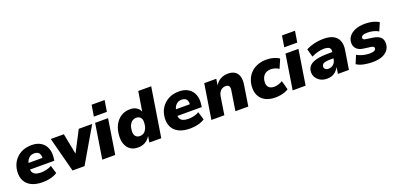

<svg xmlns="http://www.w3.org/2000/svg" viewBox="6 -1663 5334 2591"><g transform="rotate(-20 2673.0 -367.5)"><path d="M315 11Q218 11 154 -20.5Q90 -52 61 -109.5Q32 -167 38 -242Q44 -323 83.5 -383.5Q123 -444 188 -478Q253 -512 338 -512Q417 -512 471 -478.5Q525 -445 549 -383.5Q573 -322 561 -239L557 -208H183L197 -299H431L418 -285Q423 -320 415 -344.5Q407 -369 386.5 -382Q366 -395 333 -395Q301 -395 276.5 -380.5Q252 -366 236.5 -340.5Q221 -315 215 -281L210 -250Q203 -206 214.5 -177Q226 -148 256.5 -134Q287 -120 336 -120Q376 -120 417.5 -130Q459 -140 489 -159L524 -43Q482 -16 427 -2.5Q372 11 315 11Z M743 0 612 -500H800L862 -182H849L1014 -500H1207L915 0Z M1262 -585 1288 -746H1475L1449 -585ZM1170 0 1249 -500H1435L1356 0Z M1684 11Q1616 11 1572 -20.5Q1528 -52 1508 -107.5Q1488 -163 1495 -234Q1501 -316 1534 -378.5Q1567 -441 1623 -476.5Q1679 -512 1753 -512Q1808 -512 1845 -488.5Q1882 -465 1899 -424L1898 -425L1943 -705H2129L2017 0H1846L1860 -86H1858Q1839 -54 1812 -32Q1785 -10 1752.5 0.5Q1720 11 1684 11ZM1758 -126Q1792 -126 1816 -143.5Q1840 -161 1855 -193Q1870 -225 1872 -267Q1877 -318 1856.5 -346.5Q1836 -375 1792 -375Q1759 -375 1734.5 -357.5Q1710 -340 1695 -308.5Q1680 -277 1678 -234Q1673 -183 1694 -154.5Q1715 -126 1758 -126Z M2432 11Q2335 11 2271 -20.5Q2207 -52 2178 -109.5Q2149 -167 2155 -242Q2161 -323 2200.5 -383.5Q2240 -444 2305 -478Q2370 -512 2455 -512Q2534 -512 2588 -478.5Q2642 -445 2666 -383.5Q2690 -322 2678 -239L2674 -208H2300L2314 -299H2548L2535 -285Q2540 -320 2532 -344.5Q2524 -369 2503.5 -382Q2483 -395 2450 -395Q2418 -395 2393.5 -380.5Q2369 -366 2353.5 -340.5Q2338 -315 2332 -281L2327 -250Q2320 -206 2331.5 -177Q2343 -148 2373.5 -134Q2404 -120 2453 -120Q2493 -120 2534.5 -130Q2576 -140 2606 -159L2641 -43Q2599 -16 2544 -2.5Q2489 11 2432 11Z M2737 0 2816 -500H2989L2975 -409Q3006 -462 3054 -487Q3102 -512 3160 -512Q3217 -512 3255.5 -488Q3294 -464 3309.5 -414Q3325 -364 3312 -286L3267 0H3082L3126 -281Q3131 -310 3126.5 -328Q3122 -346 3108.5 -355Q3095 -364 3071 -364Q3044 -364 3021.5 -351.5Q2999 -339 2984.5 -316.5Q2970 -294 2964 -262L2923 0Z M3656 11Q3569 11 3510.5 -21Q3452 -53 3425 -110Q3398 -167 3404 -242Q3409 -301 3432 -350.5Q3455 -400 3494.5 -436Q3534 -472 3589 -492Q3644 -512 3713 -512Q3766 -512 3814.5 -498Q3863 -484 3892 -461L3837 -333Q3816 -349 3784.5 -359Q3753 -369 3722 -369Q3690 -369 3665.5 -359Q3641 -349 3624.5 -331Q3608 -313 3599 -289Q3590 -265 3588 -238Q3584 -188 3609.5 -159.5Q3635 -131 3691 -131Q3720 -131 3751.5 -141Q3783 -151 3809 -167L3845 -38Q3823 -23 3792.5 -12Q3762 -1 3726.5 5Q3691 11 3656 11Z M3996 -585 4022 -746H4209L4183 -585ZM3904 0 3983 -500H4169L4090 0Z M4397 11Q4342 11 4301 -12Q4260 -35 4238.5 -73.5Q4217 -112 4221 -157Q4225 -206 4258.5 -238.5Q4292 -271 4358.5 -287Q4425 -303 4527 -303H4600L4587 -218H4527Q4485 -218 4457.5 -213Q4430 -208 4416 -196Q4402 -184 4400 -162Q4398 -138 4414.5 -123.5Q4431 -109 4461 -109Q4488 -109 4510 -120.5Q4532 -132 4547 -153Q4562 -174 4567 -203L4584 -309Q4590 -348 4567 -366Q4544 -384 4493 -384Q4452 -384 4406.5 -373Q4361 -362 4311 -337L4279 -453Q4314 -472 4355.5 -485Q4397 -498 4441.5 -505Q4486 -512 4533 -512Q4620 -512 4673 -482.5Q4726 -453 4746.5 -399Q4767 -345 4755 -270L4712 0H4554L4569 -97H4570Q4552 -61 4526 -36.5Q4500 -12 4468 -0.5Q4436 11 4397 11Z M5054 11Q4983 11 4923 -2Q4863 -15 4823 -42L4872 -159Q4897 -144 4927.5 -133.5Q4958 -123 4991 -117.5Q5024 -112 5053 -112Q5098 -112 5119.5 -123.5Q5141 -135 5142 -154Q5144 -168 5134.5 -176.5Q5125 -185 5101 -189L4996 -203Q4926 -212 4893.5 -250Q4861 -288 4866 -343Q4869 -388 4899 -426Q4929 -464 4986 -488Q5043 -512 5128 -512Q5165 -512 5200.5 -506.5Q5236 -501 5268 -490Q5300 -479 5324 -462L5274 -348Q5243 -368 5200.5 -378Q5158 -388 5119 -388Q5071 -388 5049.5 -376Q5028 -364 5027 -346Q5026 -333 5035 -324.5Q5044 -316 5065 -313L5165 -298Q5242 -287 5275 -251.5Q5308 -216 5303 -155Q5299 -103 5267 -65.5Q5235 -28 5180.5 -8.5Q5126 11 5054 11Z"/></g></svg>

Font: Nunito Sans 9pt Black
Style: Italic
Weight: 900
Italic angle: -9°
Version: Version 3.101;gftools[0.9.27]